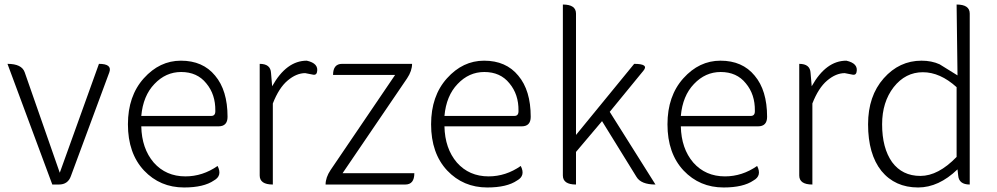

<svg xmlns="http://www.w3.org/2000/svg" viewBox="-20 -815 4403 848"><path d="M211 0 13 -533Q76 -533 89 -496L244 -52L417 -533Q476 -533 463 -496L293 -37Q280 0 240 0Z M793 13Q687 13 616 -62Q545 -138 545 -266Q545 -391 615 -469Q685 -547 779 -547Q876 -547 930 -481Q985 -416 985 -299Q985 -257 945 -257H604Q606 -159 659 -97Q713 -36 799 -36Q875 -36 941 -82Q963 -39 925 -18Q880 13 793 13ZM604 -303H913Q932 -303 931 -326Q932 -398 891 -447Q851 -497 780 -497Q712 -497 662 -444Q612 -392 604 -303Z M1185 0Q1127 0 1127 -40V-533Q1175 -533 1177 -493L1182 -434Q1245 -547 1335 -547Q1389 -535 1380 -496Q1377 -483 1364 -485L1328 -492Q1289 -492 1250 -459Q1212 -427 1185 -358V0Z M1418 0Q1418 -31 1440 -64L1725 -484H1451Q1451 -533 1491 -533H1800Q1800 -502 1778 -469L1493 -50H1810Q1810 0 1770 0Z M2132 13Q2026 13 1955 -62Q1884 -138 1884 -266Q1884 -391 1954 -469Q2024 -547 2118 -547Q2215 -547 2269 -481Q2324 -416 2324 -299Q2324 -257 2284 -257H1943Q1945 -159 1998 -97Q2052 -36 2138 -36Q2214 -36 2280 -82Q2302 -39 2264 -18Q2219 13 2132 13ZM1943 -303H2252Q2271 -303 2270 -326Q2271 -398 2230 -447Q2190 -497 2119 -497Q2051 -497 2001 -444Q1951 -392 1943 -303Z M2524 0Q2466 0 2466 -40V-795Q2524 -795 2524 -755V-219L2781 -533Q2847 -533 2822 -503L2673 -321L2875 0Q2811 0 2791 -34L2639 -280L2524 -144V0Z M3176 13Q3070 13 2999 -62Q2928 -138 2928 -266Q2928 -391 2998 -469Q3068 -547 3162 -547Q3259 -547 3313 -481Q3368 -416 3368 -299Q3368 -257 3328 -257H2987Q2989 -159 3042 -97Q3096 -36 3182 -36Q3258 -36 3324 -82Q3346 -39 3308 -18Q3263 13 3176 13ZM2987 -303H3296Q3315 -303 3314 -326Q3315 -398 3274 -447Q3234 -497 3163 -497Q3095 -497 3045 -444Q2995 -392 2987 -303Z M3568 0Q3510 0 3510 -40V-533Q3558 -533 3560 -493L3565 -434Q3628 -547 3718 -547Q3772 -535 3763 -496Q3760 -483 3747 -485L3711 -492Q3672 -492 3633 -459Q3595 -427 3568 -358V0Z M4035 13Q3933 13 3873 -60Q3814 -134 3814 -266Q3814 -391 3883 -469Q3952 -547 4050 -547Q4095 -547 4130 -531L4209 -482L4205 -795Q4263 -795 4263 -755V0Q4215 0 4212 -40L4209 -67Q4126 13 4035 13ZM4045 -38Q4124 -38 4205 -122V-430Q4132 -496 4056 -496Q3979 -496 3927 -430Q3876 -364 3876 -266Q3876 -161 3920 -99Q3965 -38 4045 -38Z"/></svg>

Font: Swei Half Moon CJK SC
Style: Light
Weight: 300
Version: Version 2.071